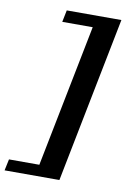

<svg xmlns="http://www.w3.org/2000/svg" viewBox="-133 -767 674 958"><g transform="rotate(10 203.5 -288.0)"><path d="M236.8 131.8H-41L-28.8 74.2H125L268.1 -647.9H113.8L126 -708H402.8Z"/></g></svg>

Font: Charis SIL Phon
Style: Bold Italic
Weight: 700
Italic angle: -11°
Foundry: SIL International
Version: Version 5.000